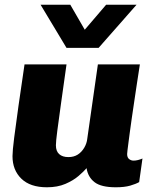

<svg xmlns="http://www.w3.org/2000/svg" viewBox="-20 -784 664 814"><path d="M179 10Q108 10 70.5 -26.5Q33 -63 33 -122Q33 -144 40 -199.5Q47 -255 58.5 -336Q70 -417 84 -511H262Q249 -419 239 -347.5Q229 -276 223 -230Q217 -184 217 -168Q217 -143 231 -130.5Q245 -118 270 -118Q293 -118 309.5 -128.5Q326 -139 337 -157.5Q348 -176 350 -196L395 -511H573Q566 -467 560 -426.5Q554 -386 548.5 -349.5Q543 -313 538.5 -281.5Q534 -250 530.5 -224Q527 -198 524.5 -178.5Q522 -159 520.5 -147Q519 -135 519 -131Q519 -116 527.5 -109.5Q536 -103 546 -103Q555 -103 565 -105.5Q575 -108 584 -112L570 -12Q556 -4 532 3Q508 10 471 10Q409 10 381 -11.5Q353 -33 347 -71Q335 -57 313 -38Q291 -19 257.5 -4.5Q224 10 179 10ZM559 -764 398 -581H262L152 -764H278L370 -605H294L430 -764Z"/></svg>

Font: Chivo Medium ExtraBold
Style: Italic
Weight: 800
Italic angle: -8.05°
Version: Version 2.002